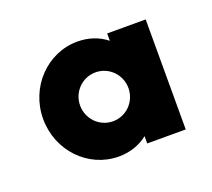

<svg xmlns="http://www.w3.org/2000/svg" viewBox="-60 -622 453 410"><g transform="rotate(-20 166.5 -416.5)"><path d="M148.6 -286.1C173.6 -286.1 196.5 -293.8 214.6 -308.3V-291.7H302.1V-541.7H214.6V-525C196.5 -539.6 173.6 -547.2 148.6 -547.2C79.9 -547.2 23.6 -488.9 23.6 -416.7C23.6 -344.4 79.2 -286.1 148.6 -286.1ZM162.5 -361.1C131.9 -361.1 107.6 -386.1 107.6 -416.7C107.6 -447.2 131.9 -472.2 162.5 -472.2C193.1 -472.2 217.4 -447.2 217.4 -416.7C217.4 -386.1 193.1 -361.1 162.5 -361.1Z"/></g></svg>

Font: Afacad
Style: Bold
Weight: 700
Designer: Kristian Moeller
Foundry: Dicotype
Version: Version 1.000